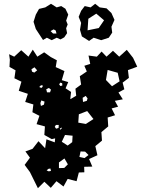

<svg xmlns="http://www.w3.org/2000/svg" viewBox="-20 -979 744 1013"><path d="M138 -71 110 -109 138 -147 114 -180 152 -194 183 -234 218 -197 225 -244 269 -228 271 -249 253 -245 214 -267 217 -312 173 -324 188 -368 151 -387 156 -428 113 -441 127 -484 79 -500 93 -548 56 -566 62 -608 30 -626 32 -664 28 -693 55 -680 92 -714 130 -680 153 -717 177 -680 213 -703 248 -678 280 -661 274 -625 320 -604 306 -556 340 -546 326 -513 355 -494 351 -459 352 -456 382 -474 378 -511 408 -533 401 -577 438 -602 425 -632 456 -642 447 -686 491 -680 516 -707 542 -680 576 -711 609 -680 649 -716 682 -674 704 -627 655 -609 660 -568 627 -543 636 -508 605 -491 628 -455 586 -447 603 -416 569 -407 587 -371 548 -359 551 -312 515 -282 518 -237 483 -208 494 -160 450 -140 467 -100 424 -99 425 -70 396 -69 384 -23 337 -35 315 5 278 -23 248 12 214 -20 180 14ZM162 -624 146 -614 149 -601 161 -596 176 -608ZM601 -595 548 -610 539 -557 571 -524 611 -550ZM308 -540 298 -543 292 -534 299 -525 309 -528ZM204 -530 195 -528 187 -520 198 -515 205 -521ZM249 -506 238 -515 224 -508 228 -492H244ZM442 -460 432 -473 416 -463 418 -441 438 -447ZM215 -443 198 -449 193 -435 196 -420 212 -427ZM440 -393 396 -376 393 -332 433 -325 473 -351ZM290 -320H275L269 -310L276 -300L289 -304ZM296 -301 297 -294 307 -303V-306ZM363 -263 323 -267 306 -231 337 -211 361 -229ZM429 -179 405 -180 399 -151 426 -145 447 -161ZM338 -112 320 -143 291 -122V-92L319 -93ZM246 -90 235 -88 226 -80 237 -75 249 -77ZM412 -787 402 -822 408 -858 395 -890 408 -922 427 -947 458 -940 482 -959 506 -940 542 -935 568 -910 584 -874 568 -838 572 -807 554 -780 514 -767 474 -780 450 -763ZM169 -826 157 -864 169 -902 186 -932 219 -940 249 -959 279 -940 303 -947 325 -933 340 -902 329 -870 337 -850 329 -830 334 -804 319 -782 299 -771 279 -780 253 -767 227 -780 207 -768ZM529 -872 488 -907 446 -880 442 -819 501 -831ZM274 -818 263 -824 247 -815 260 -802H278Z"/></svg>

Font: Rubik Gemstones
Style: Regular
Weight: 400
Designer: Hubert and Fischer, NaN
Foundry: Hubert and Fischer, NaN
Version: Version 2.200